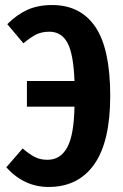

<svg xmlns="http://www.w3.org/2000/svg" viewBox="-20 -728 490 763"><path d="M418 -347Q418 -165 354.5 -75Q291 15 173 15Q76 15 5 -63L70 -138Q97 -115 118.5 -104Q140 -93 169 -93Q220 -93 247 -142Q274 -191 276 -304H87V-406H276Q272 -514 248 -558Q224 -602 176 -602Q147 -602 125 -591.5Q103 -581 73 -556L9 -632Q47 -670 89 -689Q131 -708 187 -708Q300 -708 359 -621Q418 -534 418 -347Z"/></svg>

Font: Fira Sans Compressed SemiBold
Style: Regular
Weight: 600
Width: 1
Designer: bBox Type GmbH & Carrois Corporate GbR & Edenspiekermann AG
Foundry: bBox Type GmbH & Carrois Corporate GbR & Edenspiekermann AG
Version: Version 4.301